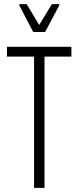

<svg xmlns="http://www.w3.org/2000/svg" viewBox="-20 -916 382 936"><path d="M146 0V-640H14V-688H328V-640H197V0ZM142 -760 74 -890V-896H110L171 -794L233 -896H269V-890L200 -760Z"/></svg>

Font: Saira ExtraCondensed Light
Style: Regular
Weight: 300
Width: 2
Designer: Hector Gatti with collaboration of the Omnibus-Type team
Foundry: Omnibus-Type
Version: Version 1.101